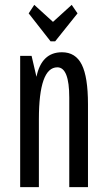

<svg xmlns="http://www.w3.org/2000/svg" viewBox="-20 -770 438 790"><path d="M63 0V-540H110L130 -454Q151 -555 235 -555Q291 -555 316.5 -504Q342 -453 342 -341V0H265V-368Q265 -493 216 -493Q140 -493 140 -279V0ZM188 -600 98 -715 121 -750 198 -680 275 -750 299 -715 207 -600Z"/></svg>

Font: Pathway Gothic One
Style: Regular
Weight: 400
Version: Version 1.003; ttfautohint (v1.8.4.7-5d5b);gftools[0.9.26]